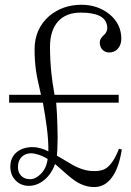

<svg xmlns="http://www.w3.org/2000/svg" viewBox="-20 -751 540 789"><path d="M17.6 -361.3V-329.1H156.2Q166 -276.4 171.9 -230.5Q179.7 -171.9 178.7 -128.9Q162.1 -137.7 146.5 -141.6Q129.9 -146.5 115.2 -146.5Q73.2 -146.5 47.9 -125Q22.5 -103.5 22.5 -65.4Q22.5 -31.2 44.9 -8.8Q66.4 12.7 98.6 12.7Q131.8 12.7 161.1 -10.7Q191.4 -35.2 206.1 -77.1L236.3 -50.8Q271.5 -18.6 293 -4.9Q329.1 17.6 367.2 17.6Q411.1 17.6 439.5 -21.5Q468.8 -60.5 480.5 -136.7L468.8 -139.6Q445.3 -79.1 416 -59.6Q399.4 -47.9 366.2 -47.9Q334 -47.9 302.7 -61.5Q283.2 -69.3 247.1 -91.8L213.9 -111.3Q214.8 -119.1 214.8 -127.9Q215.8 -132.8 215.8 -143.6Q217.8 -181.6 215.8 -236.3Q214.8 -282.2 210.9 -329.1H467.8V-361.3H204.1Q195.3 -411.1 191.4 -448.2Q185.5 -502.9 185.5 -558.6Q185.5 -625 217.8 -662.1Q251 -699.2 311.5 -699.2Q362.3 -699.2 389.6 -685.5Q420.9 -669.9 420.9 -633.8Q419.9 -624 415 -616.2Q412.1 -611.3 404.3 -604.5Q396.5 -596.7 393.6 -590.8Q388.7 -582 390.6 -568.4Q393.6 -549.8 408.2 -541Q420.9 -533.2 437.5 -536.1Q455.1 -539.1 465.8 -552.7Q478.5 -568.4 478.5 -591.8Q478.5 -653.3 428.7 -693.4Q380.9 -731.4 314.5 -731.4Q238.3 -731.4 182.6 -685.5Q122.1 -632.8 122.1 -547.9Q122.1 -502.9 127.9 -460.9Q130.9 -437.5 140.6 -396.5L148.4 -361.3ZM107.4 -121.1Q119.1 -121.1 138.7 -115.2Q159.2 -108.4 175.8 -97.7Q170.9 -58.6 146.5 -35.2Q126 -14.6 103.5 -14.6Q80.1 -14.6 66.4 -29.3Q53.7 -43 53.7 -64.5Q53.7 -90.8 69.3 -106.4Q85 -121.1 107.4 -121.1Z"/></svg>

Font: Batang
Style: Regular
Weight: 400
Version: Version 2.21